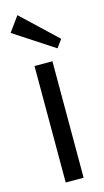

<svg xmlns="http://www.w3.org/2000/svg" viewBox="-122 -820 466 860"><g transform="rotate(-15 111.5 -390.0)"><path d="M153 -540V0H70V-540ZM217 -627 190 -590 5 -711 55 -780Z"/></g></svg>

Font: Pathway Extreme Condensed
Style: Regular
Weight: 400
Width: 3
Version: Version 1.001;gftools[0.9.26]